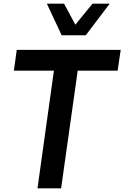

<svg xmlns="http://www.w3.org/2000/svg" viewBox="-20 -1020 674 1040"><path d="M314 -829.1 233.9 -1000H327.1L388.2 -886.2L481 -1000H574.2L444.8 -829.1ZM617.2 -637.2H400.9L311 0H183.1L272 -637.2H55.2L70.8 -750H633.8Z"/></svg>

Font: Oakes Grotesk
Style: SemiBold Italic
Weight: 600
Designer: Samuel Oakes
Foundry: Samuel Oakes
Version: Version 1.0 | wf-rip DC20170320